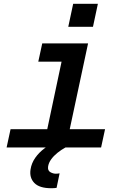

<svg xmlns="http://www.w3.org/2000/svg" viewBox="-20 -782 690 1018"><path d="M210 0 327 -552H447L329 0ZM15 0 36 -97H537L516 0ZM183 -455 204 -552H387L366 -455ZM342 -640 368 -762H499L473 -640ZM280 214Q274 215 267 215.5Q260 216 252 216Q189 216 162 188Q135 160 142 116Q147 83 167 54.5Q187 26 217.5 3.5Q248 -19 283 -35L327 0Q305 12 285 28Q265 44 251.5 62.5Q238 81 235 101Q232 122 246.5 130.5Q261 139 276 139Q281 139 285.5 138.5Q290 138 296 137Z"/></svg>

Font: Azeret Mono Thin Medium
Style: Italic
Weight: 500
Italic angle: -12°
Version: Version 1.002